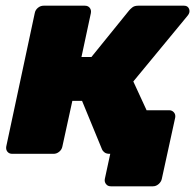

<svg xmlns="http://www.w3.org/2000/svg" viewBox="-20 -540 685 674"><path d="M369 114Q358 114 352 106Q346 98 348 88L367 0L366 -10L358 -153H574Q584 -153 590.5 -145.5Q597 -138 595 -127L548 88Q546 98 537 106Q528 114 517 114ZM23 0Q12 0 6 -7.5Q0 -15 2 -26L102 -494Q104 -505 113 -512.5Q122 -520 133 -520H278Q289 -520 295 -512.5Q301 -505 299 -494L266 -340H301L433 -503Q437 -508 444.5 -514Q452 -520 465 -520H626Q636 -520 641 -513.5Q646 -507 645 -498Q644 -491 637 -483L448 -254L549 -35Q550 -33 551 -30Q552 -27 551 -22Q550 -13 541.5 -6.5Q533 0 523 0H365Q354 0 347.5 -4.5Q341 -9 338 -16L268 -186H234L199 -26Q197 -15 188 -7.5Q179 0 168 0Z"/></svg>

Font: Rubik ExtraBold
Style: Italic
Weight: 800
Italic angle: -12°
Designer: Hubert and Fischer
Foundry: Hubert and Fischer
Version: Version 2.300;gftools[0.9.30]